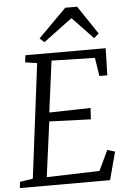

<svg xmlns="http://www.w3.org/2000/svg" viewBox="-64 -1036 723 1082"><g transform="rotate(-5 298.0 -495.0)"><path d="M4 0 7 -35 81 -46 162 -693 95 -703 100 -743H554L550 -590H505L489 -694L244 -700L206 -409.5L440 -415L436 -351L201.5 -359.5L160 -48L459 -57L513 -171L556 -158L514 0ZM187.5 -830 347 -990H414L522 -829L494 -805Q465 -836 435.5 -867Q406 -898 376.5 -928.5Q335.5 -898 295 -867.8Q254.5 -837.5 213.5 -807Z"/></g></svg>

Font: Merriweather Light
Style: Italic
Weight: 300
Italic angle: -7.8°
Designer: Eben Sorkin
Foundry: Eben Sorkin
Version: Version 2.101